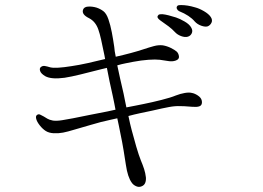

<svg xmlns="http://www.w3.org/2000/svg" viewBox="-20 -723 1040 758"><path d="M800 -619Q810 -623 815 -633.5Q820 -644 812 -656Q804 -668 785 -679Q766 -690 750 -694Q720 -703 695 -703Q691 -703 686 -702.5Q681 -702 679 -698Q676 -694 678.5 -688Q681 -682 687 -679Q729 -662 749 -638Q759 -627 774.5 -621.5Q790 -616 800 -619ZM721 -578Q732 -581 737 -591.5Q742 -602 735 -614Q728 -627 709 -638Q690 -649 675 -654Q659 -659 645.5 -662.5Q632 -666 621 -667Q616 -667 611 -666.5Q606 -666 604 -662Q597 -654 612 -643Q631 -630 645.5 -619Q660 -608 670 -597Q680 -586 695 -580.5Q710 -575 721 -578ZM545 -528Q524 -521 496 -513.5Q468 -506 437 -499Q432 -522 431 -538Q427 -566 421.5 -595Q416 -624 408 -647Q400 -670 388 -679Q376 -688 361 -693Q344 -698 328 -697Q312 -696 308 -685Q301 -666 332 -651Q357 -638 368 -607Q374 -590 379 -567.5Q384 -545 392 -506Q393 -502 393.5 -498Q394 -494 395 -490Q363 -482 327 -474Q291 -466 263 -462Q201 -452 179 -457Q166 -461 157 -462.5Q148 -464 141 -458Q135 -453 138.5 -442.5Q142 -432 159 -422Q183 -409 235 -416Q261 -420 297.5 -429Q334 -438 365 -446Q374 -448 383 -450.5Q392 -453 402 -455Q407 -429 412.5 -402Q418 -375 425 -345Q428 -329 431 -316Q434 -303 436 -290Q421 -287 404 -283Q367 -276 335 -269.5Q303 -263 268 -256Q247 -252 225.5 -248.5Q204 -245 189 -247Q174 -250 167 -254.5Q160 -259 153 -263Q147 -266 139.5 -270Q132 -274 126 -269Q120 -265 123 -253.5Q126 -242 137 -228Q148 -214 160.5 -206Q173 -198 192 -197Q211 -196 229 -199.5Q247 -203 273 -211Q299 -218 338.5 -230Q378 -242 416 -250Q423 -252 429.5 -253Q436 -254 443 -256Q446 -242 449 -228Q452 -214 455 -198Q463 -160 468 -129Q473 -98 477 -72Q484 -24 500 -2Q506 7 517 12Q528 17 538 13Q549 9 553 -0.5Q557 -10 556 -23Q554 -40 549 -55.5Q544 -71 536 -90Q528 -110 518 -144Q508 -178 500 -209Q497 -220 493.5 -235Q490 -250 487 -265Q509 -271 532.5 -276Q556 -281 580 -286Q623 -296 647.5 -300.5Q672 -305 692 -304Q708 -304 723.5 -302.5Q739 -301 755 -301Q771 -302 775 -309.5Q779 -317 776 -328Q773 -338 761 -346Q749 -354 738 -356Q727 -359 709.5 -356Q692 -353 674 -346Q655 -338 617.5 -328.5Q580 -319 545 -312Q529 -309 512.5 -305.5Q496 -302 479 -299Q476 -314 473 -328Q470 -342 468 -353Q460 -386 454 -414Q448 -442 443 -465Q460 -470 475.5 -473Q491 -476 506 -479Q538 -485 566 -487Q594 -489 611 -487Q628 -485 644 -482Q660 -479 674 -484Q688 -489 686.5 -500.5Q685 -512 678 -519Q670 -526 655 -533.5Q640 -541 623 -544Q606 -546 587.5 -541Q569 -536 545 -528Z"/></svg>

Font: Hannari
Style: Regular
Weight: 400
Version: Version 1.12